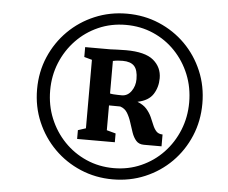

<svg xmlns="http://www.w3.org/2000/svg" viewBox="-57 -978 1161 979"><g transform="rotate(5 524.0 -488.0)"><path d="M130.5 -489Q130.5 -578 163.5 -655Q196.5 -732 254.5 -789.8Q312.5 -847.5 389.5 -880Q466.5 -912.5 554 -912.5Q642.5 -912.5 719.2 -880Q796 -847.5 853.8 -789.8Q911.5 -732 944 -655Q976.5 -578 976.5 -489Q976.5 -400 944 -322.8Q911.5 -245.5 853.8 -187.5Q796 -129.5 719.2 -97Q642.5 -64.5 554 -64.5Q466.5 -64.5 389.5 -97Q312.5 -129.5 254.5 -187.5Q196.5 -245.5 163.5 -322.8Q130.5 -400 130.5 -489ZM197.5 -489Q197.5 -412.5 224.8 -346.2Q252 -280 300.5 -229.5Q349 -179 414 -150.5Q479 -122 554 -122Q629.5 -122 694.2 -150.8Q759 -179.5 807 -230Q855 -280.5 882 -347Q909 -413.5 909 -489Q909 -565.5 882 -631.8Q855 -698 807 -748.2Q759 -798.5 694.2 -826.8Q629.5 -855 554 -855Q478 -855 413 -826.2Q348 -797.5 299.8 -747Q251.5 -696.5 224.5 -630.5Q197.5 -564.5 197.5 -489ZM396 -312V-662.5L356 -673.5V-724H447Q468.5 -723.5 484.8 -724Q501 -724.5 519.2 -725.5Q537.5 -726.5 565 -726.5Q663 -726.5 705.8 -690.8Q748.5 -655 748.5 -599Q748.5 -553 725.5 -517Q702.5 -481 646 -469.5Q677 -457.5 693.8 -438.2Q710.5 -419 720 -397.8Q729.5 -376.5 737 -358Q744.5 -339.5 755.8 -327.2Q767 -315 788 -314.5V-254H698Q672 -254 657.8 -270.2Q643.5 -286.5 635 -311.2Q626.5 -336 618.2 -362.2Q610 -388.5 597.2 -409.5Q584.5 -430.5 560.5 -438L503 -438.5V-311.5L549 -299V-254H356V-299ZM503 -499.5Q511 -497.5 521.8 -496.8Q532.5 -496 543.8 -495.8Q555 -495.5 563.5 -495.5Q593 -495.5 612 -522.2Q631 -549 631 -584Q631 -631 612.2 -651Q593.5 -671 553 -671Q541 -671 528.8 -670Q516.5 -669 503 -666Z"/></g></svg>

Font: Merriweather 28pt
Style: Bold Italic
Weight: 700
Italic angle: -7.8°
Version: Version 2.101